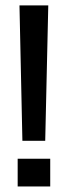

<svg xmlns="http://www.w3.org/2000/svg" viewBox="-20 -670 242 690"><path d="M142.5 -164H60.5L50 -650.5H153.5ZM160.5 0H43.5V-99.5H160.5Z"/></svg>

Font: Overused Grotesk Medium
Style: Regular
Weight: 525
Version: Version 0.004